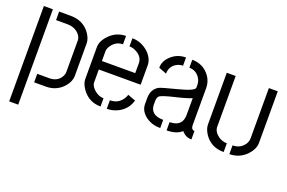

<svg xmlns="http://www.w3.org/2000/svg" viewBox="-92 -833 1981 1327"><g transform="rotate(20 899.0 -169.5)"><path d="M157.2 0V-62.5H244.1Q306.6 -62.5 332 -109.4Q341.8 -126 341.8 -143.6V-374Q341.8 -407.2 308.6 -433.6Q278.3 -456.1 237.3 -456.1H152.3V-518.6H237.3Q332 -518.6 381.8 -446.3Q406.2 -410.2 406.2 -377V-140.6Q406.2 -91.8 364.3 -48.8Q315.4 0 243.2 0ZM40 182.6V-518.6H106.4V182.6Z M481.4 -141.6V-378.9Q482.4 -423.8 524.4 -466.8Q573.2 -517.6 644.5 -518.6V-457Q592.8 -457 561.5 -411.1Q546.9 -389.6 546.9 -371.1V-298.8H792V-371.1Q792 -418 744.1 -444.3Q718.8 -459 691.4 -459V-518.6Q757.8 -518.6 810.5 -470.7Q853.5 -429.7 854.5 -379.9V-236.3H546.9V-141.6Q546.9 -113.3 581.1 -85Q611.3 -60.5 645.5 -60.5V0Q558.6 0 507.8 -71.3Q481.4 -109.4 481.4 -141.6ZM691.4 0V-62.5Q752.9 -62.5 785.2 -113.3Q794.9 -127.9 797.9 -141.6L855.5 -120.1Q835.9 -50.8 771.5 -18.6Q734.4 0 691.4 0Z M928.7 -121.1Q928.7 -68.4 980.5 -31.2Q1024.4 -1 1084 -1V-61.5Q1004.9 -61.5 990.2 -115.2Q987.3 -126 987.3 -136.7V-168Q988.3 -190.4 999 -201.2Q1013.7 -215.8 1115.2 -239.3Q1197.3 -258.8 1224.6 -272.5V-149.4Q1224.6 -68.4 1143.6 -62.5Q1136.7 -61.5 1130.9 -61.5V-1Q1200.2 -1 1239.3 -34.2Q1240.2 -35.2 1241.2 -36.1Q1268.6 -1 1313.5 -1V-62.5Q1289.1 -64.5 1288.1 -94.7V-368.2Q1288.1 -433.6 1239.3 -479.5Q1195.3 -520.5 1130.9 -520.5V-461.9Q1177.7 -461.9 1206.1 -422.9Q1223.6 -398.4 1223.6 -367.2V-349.6Q1224.6 -325.2 1105.5 -294.9Q994.1 -266.6 977.5 -257.8Q929.7 -230.5 928.7 -167ZM935.5 -390.6 993.2 -368.2Q993.2 -423.8 1041 -449.2Q1061.5 -460 1085 -460V-520.5Q1018.6 -520.5 971.7 -473.6Q934.6 -436.5 935.5 -390.6Z M1385.7 -137.7V-517.6H1451.2V-145.5Q1451.2 -108.4 1489.3 -80.1Q1518.6 -59.6 1552.7 -59.6V4.9Q1459 4.9 1410.2 -67.4Q1385.7 -104.5 1385.7 -137.7ZM1594.7 4.9V-59.6Q1652.3 -59.6 1682.6 -105.5Q1695.3 -126 1695.3 -145.5V-517.6H1760.7V-137.7Q1760.7 -93.8 1720.7 -49.8Q1669.9 3.9 1594.7 4.9Z"/></g></svg>

Font: Post No Bills Colombo Medium
Style: Regular
Weight: 500
Designer: Kosala Senevirathne, Siva Puranthara, Lasantha Premarathna, Tharique Azeez
Foundry: Mooniak
Version: Version 1.220 ; ttfautohint (v1.6)